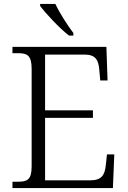

<svg xmlns="http://www.w3.org/2000/svg" viewBox="-20 -951 646 971"><path d="M329 -771H351V-784C322 -822 281 -886 260 -931H183V-921C208 -886 282 -807 329 -771ZM43 0H551L558 -170H521L515 -115C510 -66 494 -39 436 -39H208V-355H450V-393H208V-675H407C463 -675 478 -648 482 -599L487 -544H524L518 -714H43V-682H70C117 -682 140 -672 140 -603V-109C140 -41 117 -32 70 -32H43Z"/></svg>

Font: Noto Serif Georgian Light
Style: Regular
Weight: 300
Designer: Monotype Design Team, Akaki Razmadze
Foundry: Google LLC
Version: Version 2.003